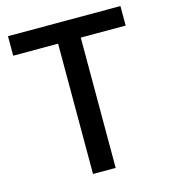

<svg xmlns="http://www.w3.org/2000/svg" viewBox="-107 -799 778 884"><g transform="rotate(-15 281.5 -357.0)"><path d="M335 0V-621H549V-714H13V-621H227V0Z"/></g></svg>

Font: Noto Sans Malayalam Medium
Style: Regular
Weight: 500
Designer: Jelle Bosma - Monotype Design Team
Foundry: Monotype Imaging Inc.
Version: Version 2.104